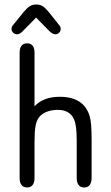

<svg xmlns="http://www.w3.org/2000/svg" viewBox="-20 -822 490 851"><path d="M133 -351V-589Q133 -609 124.5 -619.5Q116 -630 100 -630Q84 -630 75.5 -619.5Q67 -609 67 -589V-32Q67 -13 75.5 -2Q84 9 100 9Q116 9 124.5 -2Q133 -13 133 -32V-195Q133 -239 137.5 -263.5Q142 -288 153 -302Q165 -318 187 -326.5Q209 -335 236 -335Q290 -335 308 -293Q320 -268 320 -201V-32Q320 -13 328.5 -2Q337 9 353 9Q369 9 377.5 -2Q386 -13 386 -32V-207Q386 -242 384 -266.5Q382 -291 378 -305Q353 -393 245 -393Q208 -393 180.5 -382.5Q153 -372 133 -351ZM140 -744 201 -682Q215 -670 225 -670Q235 -670 242 -677Q249 -684 249 -694Q249 -704 242 -711L195 -770Q180 -788 168.5 -795Q157 -802 140 -802Q124 -802 112 -794.5Q100 -787 85 -769L38 -711Q34 -707 32.5 -702.5Q31 -698 31 -694Q31 -684 38.5 -677Q46 -670 56 -670Q67 -670 79 -682Z"/></svg>

Font: Beiruti
Style: Regular
Weight: 400
Designer: Arlette Boutros
Foundry: Boutros
Version: Version 1.41